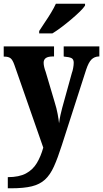

<svg xmlns="http://www.w3.org/2000/svg" viewBox="-22 -786 555 1034"><path d="M20 168Q81 168 118 148Q155 128 176.5 92Q198 56 211 9L56 -435Q46 -464 34.5 -472.5Q23 -481 3 -481H-2V-536H269V-482H265Q237 -482 225 -473.5Q213 -465 213 -448Q213 -438 216 -425Q219 -412 224 -399L272 -237Q283 -202 288.5 -172Q294 -142 296 -122Q299 -145 303.5 -166Q308 -187 313 -205L365 -393Q369 -403 372 -419.5Q375 -436 375 -448Q375 -467 363 -473Q351 -479 325 -481L321 -482V-536H513V-482H510Q486 -481 470.5 -465.5Q455 -450 442 -411L311 -4Q289 65 268.5 110.5Q248 156 220 181.5Q192 207 149 217.5Q106 228 38 228H20ZM189 -619Q202 -640 219.5 -665.5Q237 -691 253 -717.5Q269 -744 279 -766H436V-756Q428 -743 408 -723.5Q388 -704 362 -682Q336 -660 309.5 -640Q283 -620 260 -606H189Z"/></svg>

Font: Noto Serif Bengali Condensed ExtraBold
Style: Regular
Weight: 800
Width: 3
Designer: Juan Bruce, Universal Thirst, Indian Type Foundry and the Monotype Design Team.
Foundry: Monotype Imaging Inc.
Version: Version 2.003; ttfautohint (v1.8.4.7-5d5b)